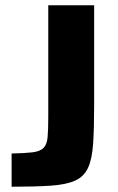

<svg xmlns="http://www.w3.org/2000/svg" viewBox="-20 -708 446 728"><path d="M24 0V-126Q75 -127 103.5 -130.5Q132 -134 145 -147Q158 -160 160.5 -188Q163 -216 163 -264V-688H337V-309Q337 -220 333 -162Q329 -104 313.5 -71Q298 -38 264.5 -23Q231 -8 172.5 -4Q114 0 24 0Z"/></svg>

Font: Saira Thin
Style: Bold
Weight: 700
Version: Version 1.101